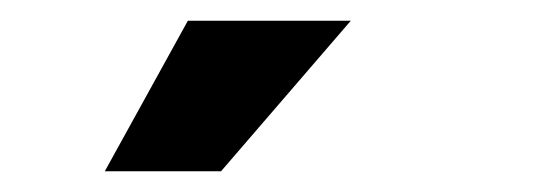

<svg xmlns="http://www.w3.org/2000/svg" viewBox="-20 -750 540 185"><path d="M193 -585H81L161 -730H318Z"/></svg>

Font: Radio Canada Big
Style: Regular
Weight: 400
Designer: Étienne Aubert Bonn
Foundry: Coppers and Brasses
Version: Version 1.001